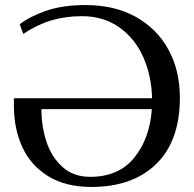

<svg xmlns="http://www.w3.org/2000/svg" viewBox="-20 -730 767 760"><path d="M692 -344Q692 -172 598.5 -81Q505 10 342 10Q239 10 170 -33Q101 -76 68 -148.5Q35 -221 35 -312V-341H582Q580 -429 547.5 -503Q515 -577 452.5 -621.5Q390 -666 304 -666Q240 -666 184 -649.5Q128 -633 72 -596L58 -634Q100 -666 164.5 -688Q229 -710 319 -710Q433 -710 517 -663.5Q601 -617 646.5 -534Q692 -451 692 -344ZM581 -298H144Q144 -230 164 -169Q184 -108 227.5 -69Q271 -30 337 -30Q450 -30 511.5 -106Q573 -182 581 -298Z"/></svg>

Font: Trirong Medium
Style: Regular
Weight: 500
Designer: Katatrad Team
Foundry: CadsonDemak
Version: Version 1.001